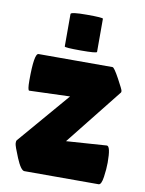

<svg xmlns="http://www.w3.org/2000/svg" viewBox="-80 -757 615 815"><g transform="rotate(10 227.0 -350.0)"><path d="M298 -552Q298 -546 228.5 -546Q159 -546 159 -551V-691Q159 -700 228.5 -700Q298 -700 298 -695ZM43 -340Q36 -340 36 -383Q36 -500 55 -500H374Q381 -500 405 -456Q429 -412 429 -406.5Q429 -401 428 -400L234 -156L408 -168Q424 -168 424 -97Q424 -70 419 -35Q414 0 402 0H82Q67 0 46 -50Q25 -100 25 -110.5Q25 -121 27 -123L218 -346Z"/></g></svg>

Font: Lilita One
Style: Regular
Weight: 400
Designer: Juan Montoreano
Foundry: Juan Montoreano
Version: Version 1.002